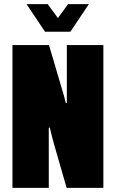

<svg xmlns="http://www.w3.org/2000/svg" viewBox="-20 -905 558 925"><path d="M108 -885H210L259 -818L308 -885H408L319 -752H197ZM40 0V-688H216L277 -481Q282 -465 287 -447.5Q292 -430 297 -409H302V-688H478V0H301L241 -208Q235 -228 230 -249Q225 -270 220 -290H215V0Z"/></svg>

Font: Archivo ExtraCondensed Black
Style: Regular
Weight: 900
Width: 2
Designer: Hector Gatti
Foundry: Omnibus-Type
Version: Version 2.001; ttfautohint (v1.8.3)